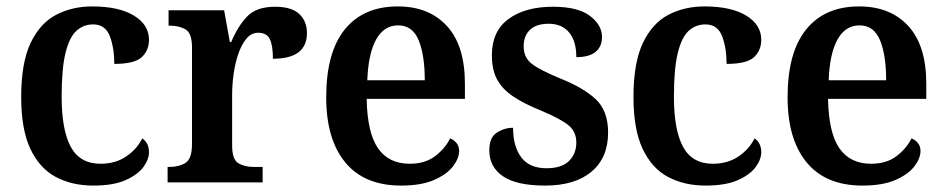

<svg xmlns="http://www.w3.org/2000/svg" viewBox="-20 -568 2947 598"><path d="M271 10Q204 10 153.5 -17Q103 -44 74.5 -104.5Q46 -165 46 -266Q46 -373 75.5 -434.5Q105 -496 155 -522Q205 -548 267 -548Q350 -548 397 -519.5Q444 -491 444 -444Q444 -411 421.5 -390Q399 -369 336 -369Q336 -419 322 -455.5Q308 -492 270 -492Q240 -492 218 -472Q196 -452 184 -403Q172 -354 172 -267Q172 -163 200.5 -110.5Q229 -58 293 -58Q340 -58 373.5 -81Q407 -104 423 -137Q444 -123 444 -94Q444 -71 426 -47Q408 -23 370 -6.5Q332 10 271 10Z M502 0V-48H506Q537 -48 557.5 -60.5Q578 -73 578 -120V-420Q578 -464 558.5 -476Q539 -488 509 -488H505V-536H678L696 -437H700Q721 -487 750 -517Q779 -547 837 -547Q888 -547 912 -524.5Q936 -502 936 -465Q936 -385 830 -385Q830 -426 820.5 -446Q811 -466 784 -466Q763 -466 747.5 -447.5Q732 -429 722 -399.5Q712 -370 707.5 -336.5Q703 -303 703 -273V-115Q703 -71 722.5 -59.5Q742 -48 771 -48H798V0Z M1229 10Q1115 10 1055.5 -62Q996 -134 996 -265Q996 -405 1054 -476.5Q1112 -548 1219 -548Q1316 -548 1372 -487Q1428 -426 1428 -307V-260H1122Q1124 -154 1157.5 -106Q1191 -58 1256 -58Q1304 -58 1335 -81.5Q1366 -105 1382 -137Q1393 -133 1401.5 -123Q1410 -113 1410 -98Q1410 -75 1391 -50Q1372 -25 1332 -7.5Q1292 10 1229 10ZM1303 -318Q1303 -396 1284 -442.5Q1265 -489 1220 -489Q1176 -489 1151.5 -445Q1127 -401 1124 -318Z M1678 10Q1589 10 1546.5 -19Q1504 -48 1504 -100Q1504 -140 1527.5 -155Q1551 -170 1578 -170Q1578 -112 1603.5 -78Q1629 -44 1682 -44Q1729 -44 1752 -66.5Q1775 -89 1775 -124Q1775 -158 1750.5 -178Q1726 -198 1664 -224Q1612 -245 1578.5 -267.5Q1545 -290 1528.5 -320Q1512 -350 1512 -396Q1512 -471 1564 -509Q1616 -547 1702 -547Q1780 -547 1817.5 -518.5Q1855 -490 1855 -453Q1855 -423 1835 -406.5Q1815 -390 1775 -390Q1775 -440 1752.5 -467Q1730 -494 1689 -494Q1650 -494 1630.5 -475Q1611 -456 1611 -424Q1611 -389 1636 -369.5Q1661 -350 1724 -324Q1797 -295 1835.5 -259Q1874 -223 1874 -155Q1874 -77 1822.5 -33.5Q1771 10 1678 10Z M2178 10Q2111 10 2060.5 -17Q2010 -44 1981.5 -104.5Q1953 -165 1953 -266Q1953 -373 1982.5 -434.5Q2012 -496 2062 -522Q2112 -548 2174 -548Q2257 -548 2304 -519.5Q2351 -491 2351 -444Q2351 -411 2328.5 -390Q2306 -369 2243 -369Q2243 -419 2229 -455.5Q2215 -492 2177 -492Q2147 -492 2125 -472Q2103 -452 2091 -403Q2079 -354 2079 -267Q2079 -163 2107.5 -110.5Q2136 -58 2200 -58Q2247 -58 2280.5 -81Q2314 -104 2330 -137Q2351 -123 2351 -94Q2351 -71 2333 -47Q2315 -23 2277 -6.5Q2239 10 2178 10Z M2666 10Q2552 10 2492.5 -62Q2433 -134 2433 -265Q2433 -405 2491 -476.5Q2549 -548 2656 -548Q2753 -548 2809 -487Q2865 -426 2865 -307V-260H2559Q2561 -154 2594.5 -106Q2628 -58 2693 -58Q2741 -58 2772 -81.5Q2803 -105 2819 -137Q2830 -133 2838.5 -123Q2847 -113 2847 -98Q2847 -75 2828 -50Q2809 -25 2769 -7.5Q2729 10 2666 10ZM2740 -318Q2740 -396 2721 -442.5Q2702 -489 2657 -489Q2613 -489 2588.5 -445Q2564 -401 2561 -318Z"/></svg>

Font: Noto Serif Sinhala SemiCondensed SemiBold
Style: Regular
Weight: 600
Width: 4
Designer: Jelle Bosma - Monotype Design Team
Foundry: Monotype Imaging Inc.
Version: Version 2.007; ttfautohint (v1.8.4.7-5d5b)